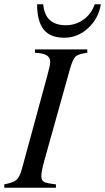

<svg xmlns="http://www.w3.org/2000/svg" viewBox="-28 -886 496 906"><path d="M419 -866H448Q437 -799 388 -753.5Q339 -708 275 -708Q208 -708 177.5 -747.5Q147 -787 147 -866H176Q184 -767 283 -767Q329 -767 366 -793.5Q403 -820 419 -866ZM384 -653V-637Q342 -632 328.5 -619Q315 -606 302 -560L182 -131Q167 -78 167 -55Q167 -35 179.5 -28Q192 -21 236 -16V0H-8V-16Q34 -24 49.5 -37Q65 -50 76 -91L196 -532Q209 -578 209 -594Q209 -614 193 -624.5Q177 -635 137 -637V-653Z"/></svg>

Font: STIX
Style: Italic
Weight: 400
Italic angle: -16.33°
Designer: MicroPress Inc., with final additions and corrections provided by Coen Hoffman, Elsevier (retired)
Version: Version 1.1.1